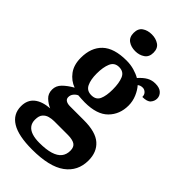

<svg xmlns="http://www.w3.org/2000/svg" viewBox="-303 -848 1167 1167"><g transform="rotate(45 280.0 -265.0)"><path d="M236 240Q118 240 60 204.5Q2 169 2 101Q2 48 37 19Q72 -10 137 -15Q110 -26 87 -47.5Q64 -69 64 -104Q64 -137 89 -162Q114 -187 153 -209Q109 -225 80 -264Q51 -303 51 -364Q51 -452 102 -500.5Q153 -549 260 -549Q295 -549 326 -540Q357 -531 379 -518Q405 -547 429 -560.5Q453 -574 483 -574Q519 -574 537 -557Q555 -540 555 -517Q555 -495 540 -477.5Q525 -460 484 -460Q484 -480 472 -491Q460 -502 446 -502Q426 -502 413 -491Q433 -469 447.5 -435Q462 -401 462 -364Q462 -288 413 -238.5Q364 -189 260 -189Q249 -189 230 -190Q211 -191 202 -192Q188 -186 177 -172.5Q166 -159 166 -141Q166 -125 179 -117Q192 -109 213 -109H334Q434 -109 480 -68.5Q526 -28 526 44Q526 136 455 188Q384 240 236 240ZM238 180Q297 180 334 168.5Q371 157 388.5 135Q406 113 406 80Q406 48 386 35.5Q366 23 325 23H209Q189 23 168.5 28.5Q148 34 134 50Q120 66 120 99Q120 126 133.5 144Q147 162 173.5 171Q200 180 238 180ZM257 -248Q297 -248 311 -279.5Q325 -311 325 -365Q325 -421 310.5 -455Q296 -489 256 -489Q217 -489 202 -454Q187 -419 187 -364Q187 -312 202.5 -280Q218 -248 257 -248ZM256.1 -626Q220 -626 195.5 -643.5Q171 -661 171 -698Q171 -736 195.8 -753Q220.5 -770 256.5 -770Q291 -770 316.5 -753Q342 -736 342 -698Q342 -661 316.4 -643.5Q290.8 -626 256.1 -626Z"/></g></svg>

Font: Noto Naskh Arabic UI
Style: Regular
Weight: 400
Designer: Monotype Design Team, David Williams, Mohamad Dakak and Nizar Qandah
Foundry: Monotype Imaging Inc.
Version: Version 2.014